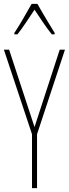

<svg xmlns="http://www.w3.org/2000/svg" viewBox="-20 -970 355 990"><path d="M173 -950H143C119 -906 75 -831 54 -800V-793H70C97 -826 133 -883 158 -920C185 -880 219 -827 247 -793H262V-800C250 -819 199 -903 173 -950ZM158 -315 27 -714H0L145 -278V0H171V-278L315 -714H288Z"/></svg>

Font: Noto Sans Ethiopic ExtraCondensed Thin
Style: Regular
Weight: 100
Width: 2
Designer: Monotype Design Team
Foundry: Monotype Imaging Inc.
Version: Version 2.102